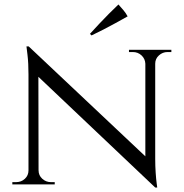

<svg xmlns="http://www.w3.org/2000/svg" viewBox="-20 -822 819 856"><path d="M108 -615 662 -93 672 14 118 -511ZM110 -62V0H35V-10Q35 -10 43.5 -10Q52 -10 52 -10Q75 -10 91 -25Q107 -40 107 -62ZM152 -62Q152 -40 168.5 -25Q185 -10 207 -10Q207 -10 215.5 -10Q224 -10 224 -10V0H149V-62ZM108 -615 151 -559 152 0H107V-490Q107 -541 102.5 -578Q98 -615 98 -615ZM672 -600V-114Q672 -82 674 -52.5Q676 -23 678.5 -4.5Q681 14 681 14H672L628 -39V-600ZM669 -538V-600H744V-590Q744 -590 735.5 -590Q727 -590 727 -590Q705 -590 688.5 -575Q672 -560 672 -538ZM628 -538Q627 -560 611 -575Q595 -590 572 -590Q572 -590 563.5 -590Q555 -590 555 -590V-600H630V-538ZM381 -671Q402 -694 423 -716.5Q444 -739 465.5 -760.5Q487 -782 508 -802Q519 -790 530 -777Q541 -764 549 -749Q522 -734 495 -719Q468 -704 441.5 -690.5Q415 -677 388 -664Z"/></svg>

Font: Cinzel
Style: Regular
Weight: 400
Designer: Natanael Gama
Version: Version 2.000